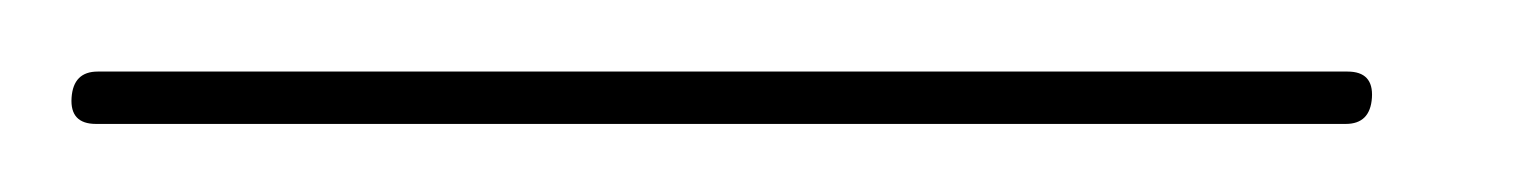

<svg xmlns="http://www.w3.org/2000/svg" viewBox="-66 52 441 55"><path d="M-45.5 80Q-45 72.5 -38 72.5H320Q327.5 72.5 327 80Q326.5 87.5 319.5 87.5H-38.5Q-46 87.5 -45.5 80Z"/></svg>

Font: Fraunces 144pt Light
Style: Italic
Weight: 300
Italic angle: -16°
Version: Version 1.000;[0bf87f6ff]